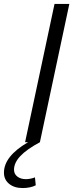

<svg xmlns="http://www.w3.org/2000/svg" viewBox="-95 -720 371 972"><path d="M20 232Q-23 232 -49 210.5Q-75 189 -75 154Q-75 71 47 0H32L181 -700H256L107 0Q40 36 8 70Q-24 104 -24 139Q-24 161 -7 174Q10 187 36 187Q47 187 59.5 184.5Q72 182 82 178L86 218Q73 225 55.5 228.5Q38 232 20 232Z"/></svg>

Font: Red Hat Text VF
Style: Italic
Weight: 300
Italic angle: -12°
Designer: Pentagram, MCKL
Foundry: Pentagram, MCKL
Version: Version 1.023